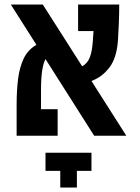

<svg xmlns="http://www.w3.org/2000/svg" viewBox="-20 -606 626 857"><path d="M400.4 0 183.1 -342.3Q163.1 -305.2 163.1 -205.6V-118.7H237.3V0H54.2V-139.2Q54.2 -199.2 60.5 -252Q66.9 -304.7 85.7 -344.5Q104.5 -384.3 142.6 -405.8L28.3 -585.9H170.9L346.7 -310.1Q370.6 -322.8 381.1 -350.6Q391.6 -378.4 394.5 -424.3Q395 -434.6 395.8 -445.6Q396.5 -456.5 397.5 -467.3H328.6V-585.9H512.2Q512.2 -547.4 510.5 -504.4Q508.8 -461.4 506.8 -430.7Q502 -349.6 469.2 -305.9Q436.5 -262.2 388.2 -244.6L543.9 0ZM388.2 75.7V156.7H323.2V231H249V156.7H183.1V75.7Z"/></svg>

Font: CaskaydiaCove NF SemiBold
Style: Regular
Weight: 600
Designer: Aaron Bell
Foundry: Saja Typeworks
Version: Version 2111.001; VTT 6.35;Nerd Fonts 3.2.1